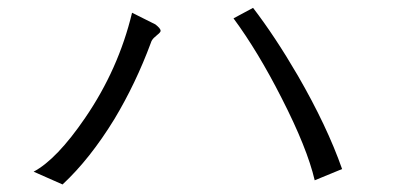

<svg xmlns="http://www.w3.org/2000/svg" viewBox="-20 -620 1040 499"><path d="M637.7 -599.6 586.9 -572.3Q650.4 -486.3 711.9 -365.2Q778.3 -235.4 797.9 -151.4L869.1 -180.7Q830.1 -292 753.9 -423.8Q695.3 -524.4 637.7 -599.6ZM383.8 -556.6 323.2 -586.9Q288.1 -440.4 201.2 -313.5Q127.9 -206.1 67.4 -173.8L142.6 -140.6Q213.9 -207 277.3 -310.5Q333 -403.3 372.1 -508.8Q374 -515.6 379.9 -521.5Q382.8 -524.4 388.7 -529.3Q397.5 -536.1 397.5 -540Q397.5 -545.9 383.8 -556.6Z"/></svg>

Font: DotumChe
Style: Regular
Weight: 400
Monospace: yes
Version: Version 2.21